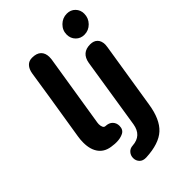

<svg xmlns="http://www.w3.org/2000/svg" viewBox="-266 -816 1105 1105"><g transform="rotate(-45 287.0 -263.5)"><path d="M182 8Q166 8 154 6Q100 2 72.5 -32.5Q45 -67 45 -126Q45 -151 49 -174L93 -448L119 -616Q124 -646 140 -663Q156 -680 182 -680Q219 -680 237.5 -662Q256 -644 256 -612Q256 -600 255 -594L184 -150Q183 -146 183 -138Q183 -124 187.5 -114Q192 -104 201 -103Q231 -102 246 -86Q261 -70 261 -47Q261 -16 237.5 -4Q214 8 182 8ZM185 140Q185 119 198.5 103.5Q212 88 235 87Q311 82 324 4L392 -428Q404 -498 473 -498Q502 -498 518 -481.5Q534 -465 534 -435Q534 -430 532 -416L468 -14Q452 91 400.5 138.5Q349 186 241 191Q214 192 199.5 177Q185 162 185 140ZM417 -633Q417 -668 442.5 -693Q468 -718 503 -718Q534 -718 554 -697.5Q574 -677 574 -647Q574 -611 549 -585.5Q524 -560 489 -560Q458 -560 437.5 -581Q417 -602 417 -633Z"/></g></svg>

Font: SN Pro Bold
Style: Bold Italic
Weight: 700
Italic angle: -9°
Designer: Tobias Whetton
Foundry: Supernotes
Version: Version 1.003